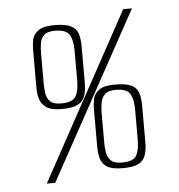

<svg xmlns="http://www.w3.org/2000/svg" viewBox="-46 -635 633 679"><g transform="rotate(-5 270.0 -295.5)"><path d="M93 0 416 -591H447L123 0ZM365 -31Q327 -31 309.5 -42.5Q292 -54 287 -73Q282 -92 282 -113V-249Q282 -267 286 -285Q290 -303 307.5 -315.5Q325 -328 363 -328Q403 -328 422 -318.5Q441 -309 447 -290.5Q453 -272 453 -245V-115Q453 -87 446 -68Q439 -49 420.5 -40Q402 -31 365 -31ZM364 -51Q405 -51 416 -70.5Q427 -90 427 -126V-233Q427 -269 416 -289Q405 -309 364 -309Q337 -309 325.5 -297Q314 -285 311 -267.5Q308 -250 308 -233V-125Q308 -109 311 -91.5Q314 -74 325.5 -62.5Q337 -51 364 -51ZM169 -258Q132 -258 114.5 -270Q97 -282 91.5 -300.5Q86 -319 86 -340V-477Q86 -495 90 -513Q94 -531 112 -543.5Q130 -556 168 -556Q207 -556 226.5 -546.5Q246 -537 252 -518.5Q258 -500 258 -473V-344Q258 -315 251 -296Q244 -277 225 -267.5Q206 -258 169 -258ZM169 -278Q209 -278 220.5 -297.5Q232 -317 232 -354V-461Q232 -496 220.5 -516Q209 -536 169 -536Q141 -536 129.5 -524.5Q118 -513 115.5 -495.5Q113 -478 113 -461V-353Q113 -336 115.5 -318.5Q118 -301 129.5 -289.5Q141 -278 169 -278Z"/></g></svg>

Font: Alumni Sans Thin ExtraLight
Style: Regular
Weight: 250
Version: Version 1.018